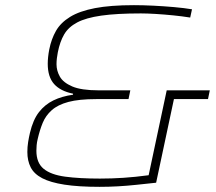

<svg xmlns="http://www.w3.org/2000/svg" viewBox="-20 -716 837 744"><path d="M366 8Q284 8 229.5 -0.5Q175 -9 143.5 -25.5Q112 -42 99 -67.5Q86 -93 86 -127Q86 -147 89 -165.5Q92 -184 96 -201Q108 -252 131 -281.5Q154 -311 187 -327Q220 -343 263 -349V-353Q214 -363 189.5 -390.5Q165 -418 165 -469Q165 -481 166.5 -495.5Q168 -510 171 -525Q179 -565 197 -596.5Q215 -628 251.5 -650.5Q288 -673 348 -684.5Q408 -696 499 -696Q534 -696 574.5 -694Q615 -692 654.5 -688.5Q694 -685 724 -680L717 -648Q686 -653 651 -656.5Q616 -660 583 -662Q550 -664 526 -664Q432 -664 372.5 -655.5Q313 -647 279 -629Q245 -611 228.5 -582.5Q212 -554 204 -513Q202 -503 200.5 -491Q199 -479 199 -467Q199 -442 212 -419Q225 -396 260 -381Q295 -366 361 -366H485L478 -332H353Q286 -332 245 -321Q204 -310 180.5 -289Q157 -268 145.5 -240Q134 -212 126 -177Q123 -165 122 -153.5Q121 -142 121 -132Q121 -85 149 -62Q177 -39 232 -31.5Q287 -24 367 -24Q413 -24 458.5 -27Q504 -30 556 -37L626 -366H793L786 -332H654L585 -8Q547 -4 510 0Q473 4 437 6Q401 8 366 8Z"/></svg>

Font: Saira SemiExpanded Thin
Style: Italic
Weight: 250
Width: 6
Italic angle: -12°
Designer: Hector Gatti with collaboration of the Omnibus-Type team
Foundry: Omnibus-Type
Version: Version 1.101